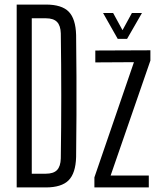

<svg xmlns="http://www.w3.org/2000/svg" viewBox="-20 -820 704 840"><path d="M53 0V-800H181Q250 -800 280.5 -769Q311 -738 313 -667Q314 -572 314.5 -486Q315 -400 314.5 -314.5Q314 -229 313 -133Q311 -62 280 -31Q249 0 180 0ZM119 -60H180Q214 -60 229.5 -76Q245 -92 246 -127Q250 -400 246 -674Q245 -708 229.5 -724Q214 -740 181 -740H119ZM393 0V-44L566 -548L397 -547V-599L638 -600V-555L464 -52H631V0ZM431 -763H475L516 -688L557 -763H601L536 -650H495Z"/></svg>

Font: Big Shoulders Display
Style: Regular
Weight: 400
Designer: Patric King
Foundry: XO Type Co
Version: Version 1.000; ttfautohint (v1.8.2)